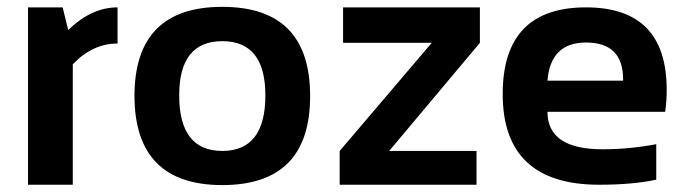

<svg xmlns="http://www.w3.org/2000/svg" viewBox="-20 -534 1983 555"><path d="M61 0V-512.7H161.1L177.2 -447.3Q244.6 -512.7 319.8 -512.7V-408.2Q247.6 -408.2 190.4 -348.1V0Z M622.6 -97.7Q747.1 -97.7 747.1 -258.3Q747.1 -415 622.6 -415Q498 -415 498 -258.3Q498 -97.7 622.6 -97.7ZM368.7 -256.3Q368.7 -514.2 622.6 -514.2Q876.5 -514.2 876.5 -256.3Q876.5 1 622.6 1Q369.6 1 368.7 -256.3Z M971.7 -512.7H1367.2V-410.2L1105 -97.7H1357.4V0H961.9V-97.7L1228 -410.2H971.7Z M1673.8 -512.7Q1907.2 -512.7 1907.2 -274.4Q1907.2 -242.7 1902.8 -210.9H1562.5Q1562.5 -102.5 1721.7 -102.5Q1799.3 -102.5 1877 -117.2V-14.6Q1809.1 0 1711.9 0Q1433.1 0 1433.1 -262.2Q1433.1 -512.7 1673.8 -512.7ZM1562.5 -300.8H1781.2V-304.7Q1781.2 -411.1 1673.8 -411.1Q1571.3 -411.1 1562.5 -300.8Z"/></svg>

Font: Voltera
Style: Bold
Weight: 700
Designer: Bernd Montag
Version: Version 1.301